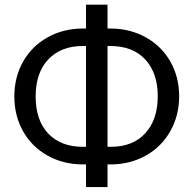

<svg xmlns="http://www.w3.org/2000/svg" viewBox="-20 -760 811 810"><path d="M433.6 -639.6H448.7Q529.3 -639.2 595.7 -602.1Q662.1 -564.9 699 -499.8Q735.8 -434.6 735.8 -354Q735.8 -272.9 698.7 -207Q661.6 -141.1 596.2 -104.2Q530.8 -67.4 450.7 -66.4H433.6V29.3H342.8V-66.4H329.1Q247.6 -66.4 180.9 -103.5Q114.3 -140.6 77.4 -206.1Q40.5 -271.5 40.5 -353Q40.5 -434.6 77.4 -500Q114.3 -565.4 180.9 -602.5Q247.6 -639.6 329.1 -639.6H342.8V-740.2H433.6ZM329.1 -565.9Q237.3 -565.9 183.8 -509.5Q130.4 -453.1 130.4 -353Q130.4 -252.4 183.6 -196.5Q236.8 -140.6 330.1 -140.6H342.8V-565.9ZM433.6 -565.9V-140.6H447.3Q540.5 -140.6 593 -198Q645.5 -255.4 645.5 -354Q645.5 -451.7 593 -508.8Q540.5 -565.9 445.3 -565.9Z"/></svg>

Font: Roboto-ThirdPerson-AD3FC
Style: ThirdPerson-AD3FC
Weight: 400
Designer: Google
Version: Version 2.137; 2017